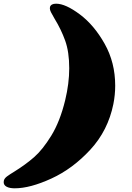

<svg xmlns="http://www.w3.org/2000/svg" viewBox="-176 -827 713 1040"><path d="M448 -363Q448 -488 391 -589.5Q334 -691 256.5 -749Q179 -807 128 -807Q101 -807 95 -790Q94 -787 94 -782Q94 -773 100 -761Q106 -749 120 -725Q155 -668 177 -607Q199 -546 199 -457Q199 -375 177 -284Q149 -169 102 -92.5Q55 -16 8.5 24.5Q-38 65 -96 101Q-124 118 -138 128.5Q-152 139 -155 151Q-156 154 -156 160Q-156 176 -140 184.5Q-124 193 -96 193Q-13 193 102.5 140Q218 87 313.5 -16.5Q409 -120 438 -263Q448 -313 448 -363Z"/></svg>

Font: Shrikhand
Style: Regular
Weight: 400
Italic angle: -14°
Version: Version 1.000;PS 1.000;hotconv 1.0.88;makeotf.lib2.5.647800